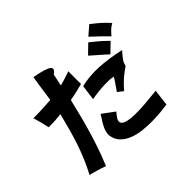

<svg xmlns="http://www.w3.org/2000/svg" viewBox="-164 -996 1327 1327"><g transform="rotate(-45 500.0 -332.5)"><path d="M658 -569 724 -633Q746 -615 761 -603Q776 -591 788.5 -580Q801 -569 813 -557.5Q825 -546 841 -531Q824 -515 807.5 -499Q791 -483 774 -466Q762 -477 745 -492Q728 -507 711 -522Q694 -537 679.5 -549.5Q665 -562 658 -569ZM752 -660 818 -717Q836 -703 851 -691Q866 -679 880 -666.5Q894 -654 907.5 -640.5Q921 -627 936 -610Q924 -603 916.5 -598Q909 -593 902 -586.5Q895 -580 887 -571.5Q879 -563 867 -549Q851 -565 839.5 -576.5Q828 -588 816 -599.5Q804 -611 789 -625Q774 -639 752 -660ZM485 -589V-465Q457 -458 437.5 -453Q418 -448 403.5 -445Q389 -442 378 -440Q367 -438 357 -436Q349 -406 337.5 -357Q326 -308 308.5 -244Q291 -180 266 -103Q241 -26 206 59Q191 53 172.5 47Q154 41 136.5 36Q119 31 104.5 27Q90 23 82 22Q112 -35 134 -87.5Q156 -140 173.5 -193Q191 -246 206 -301Q221 -356 237 -418Q203 -414 177 -412.5Q151 -411 116 -411Q111 -432 107.5 -446.5Q104 -461 101 -473.5Q98 -486 94 -499Q90 -512 85 -530Q138 -530 183.5 -532.5Q229 -535 257 -537Q269 -617 275 -661.5Q281 -706 286 -731Q389 -712 413.5 -692.5Q438 -673 402 -647L398 -644Q395 -628 392.5 -616.5Q390 -605 387.5 -595Q385 -585 383.5 -576Q382 -567 380 -556Q406 -563 432.5 -571.5Q459 -580 485 -589ZM470 -332 485 -444Q566 -463 654 -458.5Q742 -454 852 -430Q836 -412 826 -400Q816 -388 809 -377.5Q802 -367 798 -357.5Q794 -348 791 -335Q772 -322 756 -310Q740 -298 724.5 -284.5Q709 -271 693.5 -255Q678 -239 661 -219L621 -250Q644 -284 661 -308.5Q678 -333 681 -340Q669 -344 647 -345.5Q625 -347 597 -346Q569 -345 536 -341.5Q503 -338 470 -332ZM435 -223 523 -158Q499 -129 492.5 -117Q486 -105 486 -95Q488 -72 519.5 -62.5Q551 -53 599 -52Q647 -51 705 -56Q763 -61 817 -67L802 53Q776 57 736 61Q696 65 649.5 65.5Q603 66 556 60.5Q509 55 469.5 39Q430 23 403 -5.5Q376 -34 371 -79Q371 -94 374 -107.5Q377 -121 384 -137Q391 -153 403.5 -173.5Q416 -194 435 -223Z"/></g></svg>

Font: D2Coding
Style: Bold
Weight: 700
Monospace: yes
Designer: Yong-Rak Park; Jeong-Hwan Yoon; Sang-Min Lee;
Foundry: NHN Corporation
Version: Version 1.3.2; Build 20180524